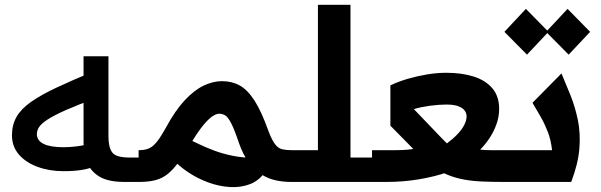

<svg xmlns="http://www.w3.org/2000/svg" viewBox="-20 -760 2511 802"><path d="M246 -45Q186 -45 137 -63Q88 -81 59 -114.5Q30 -148 30 -195Q30 -239 49.5 -272.5Q69 -306 110.5 -335Q152 -364 216 -394Q280 -424 369 -461L388 -353Q307 -323 257 -301Q207 -279 180 -261.5Q153 -244 143.5 -229.5Q134 -215 134 -200Q134 -173 162 -159Q190 -145 246 -145Q272 -145 303 -149Q334 -153 371 -164L394 -72Q357 -56 323.5 -50.5Q290 -45 246 -45ZM501 0Q432 0 395 -22.5Q358 -45 343.5 -82.5Q329 -120 329 -164V-525H433V-190Q433 -144 449 -123Q465 -102 521 -102H559V0Z M559 0V-132.7H560.3Q580.3 -132.7 595.2 -137.5Q610 -142.3 622.3 -153.7Q634.7 -165 646.5 -182.8Q658.3 -200.7 673.3 -227.3Q712 -298.7 751.5 -341Q791 -383.3 830.3 -402.2Q869.7 -421 907 -421Q948.7 -421 981.3 -403Q1014 -385 1043 -340Q1072 -295 1101 -213.7Q1115.7 -174.7 1129 -157.5Q1142.3 -140.3 1158.8 -136.5Q1175.3 -132.7 1198.3 -132.7H1199V0H1198.3Q1132.7 0 1089.2 -21.7Q1045.7 -43.3 1019.8 -80Q994 -116.7 979 -160.3Q959 -220 945.2 -246.2Q931.3 -272.3 919.7 -278.7Q908 -285 895 -285Q884.3 -285 868.8 -275.2Q853.3 -265.3 833 -241.7Q812.7 -218 786.7 -176.3Q753.7 -121.7 729.2 -87.2Q704.7 -52.7 681.3 -33.8Q658 -15 629.3 -7.5Q600.7 0 560.3 0ZM1090 -45.7Q1064 -6.3 1025.2 8.8Q986.3 24 941 21.3Q895.7 18.7 850.5 2.2Q805.3 -14.3 766.5 -40.2Q727.7 -66 701.7 -95.3L771.7 -176.7Q788 -169.3 813.8 -156.8Q839.7 -144.3 874 -131.3Q908.3 -118.3 950.7 -109.5Q993 -100.7 1041.7 -100.7Z M1414 -102H1534V0H1414ZM1199 0V-132.7H1308V-740H1444V0Z M2091.7 0Q2040 0 1997.8 -1.7Q1955.7 -3.3 1919.8 -9.7Q1884 -16 1851.7 -29Q1819.3 -42 1787.8 -64.7Q1756.3 -87.3 1721.7 -122.3L1610.7 -235V-403.3Q1643.7 -419.3 1683.2 -430.8Q1722.7 -442.3 1764.3 -449.2Q1806 -456 1844.3 -456Q1909 -456 1958.5 -440.3Q2008 -424.7 2036.5 -391.3Q2065 -358 2065 -305.3Q2065 -273.3 2054.3 -242.7Q2043.7 -212 2025.8 -184.7Q2008 -157.3 1985.7 -135Q1996.7 -133.7 2007.8 -133.2Q2019 -132.7 2031.3 -132.7H2121.7V0ZM1534 0V-132.7H1632Q1661.7 -132.7 1683.3 -134.8Q1705 -137 1726 -140.8Q1747 -144.7 1772.7 -150.7L1850.7 -41.3Q1797.3 -22.3 1731.2 -11.2Q1665 0 1593.3 0ZM1846.7 -161Q1871.7 -179.3 1890.2 -198.7Q1908.7 -218 1918.8 -237.3Q1929 -256.7 1929 -274Q1929 -287.3 1920.7 -298.5Q1912.3 -309.7 1893.8 -316.5Q1875.3 -323.3 1844.3 -323.3Q1812.7 -323.3 1775.3 -318.2Q1738 -313 1708.7 -304.3L1807 -201.7Q1818.3 -190 1828.2 -179.7Q1838 -169.3 1846.7 -161Z M2115 0V-132.7H2286Q2281.3 -175 2268.8 -207.7Q2256.3 -240.3 2239.8 -269.7Q2223.3 -299 2204.3 -330.7L2325.3 -453.3Q2344 -409.3 2363.2 -361.5Q2382.3 -313.7 2393.7 -259.2Q2405 -204.7 2400.2 -140.7Q2395.3 -76.7 2366 0ZM2181.3 -531.7 2087 -627 2176.7 -723 2271 -627ZM2355.3 -531.7 2261 -627 2350.7 -723 2445 -627Z"/></svg>

Font: Lexend Medium
Style: Regular
Weight: 500
Designer: Bonnie Shaver-Troup, Thomas Jockin
Foundry: Lexend
Version: Version 1.005